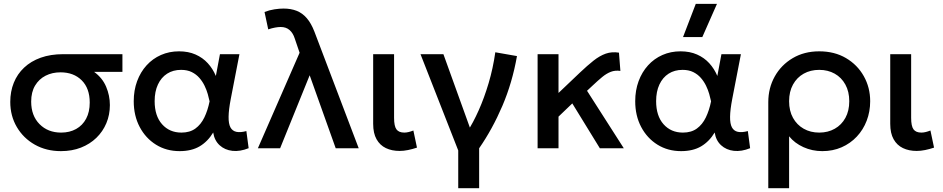

<svg xmlns="http://www.w3.org/2000/svg" viewBox="-20 -780 4958 1010"><path d="M300.5 15Q223.5 15 163.2 -19Q103 -53 68.5 -111.8Q34 -170.5 34 -244Q34 -298.5 52.5 -344.5Q71 -390.5 106.8 -424.2Q142.5 -458 194.2 -476.5Q246 -495 312 -495H624V-402H475Q518.5 -370.5 538.2 -324Q558 -277.5 558 -227.5Q558 -176 539.5 -132Q521 -88 487 -55Q453 -22 405.8 -3.5Q358.5 15 300.5 15ZM301.5 -82.5Q346.5 -82.5 380.5 -101.5Q414.5 -120.5 433.2 -155.8Q452 -191 452 -240.5Q452 -315.5 409.8 -357.5Q367.5 -399.5 298.5 -399.5Q254.5 -399.5 219.8 -381.8Q185 -364 164.5 -329.8Q144 -295.5 144 -245.5Q144 -171.5 188 -127Q232 -82.5 301.5 -82.5Z M925 15Q855 15 800.5 -19Q746 -53 714.8 -112.2Q683.5 -171.5 683.5 -247.5Q683.5 -304.5 701.2 -352.8Q719 -401 751 -436.2Q783 -471.5 826.8 -490.8Q870.5 -510 922 -510Q971 -510 1008.8 -493.2Q1046.5 -476.5 1073 -447.5Q1099.5 -418.5 1115.5 -380.5L1137 -495H1239.5L1194 -260Q1183 -203 1182.5 -166Q1182 -129 1192.2 -110Q1202.5 -91 1223.5 -86.5Q1244.5 -82 1276 -90.5L1288 -0.5Q1242.5 18 1202.5 13.5Q1162.5 9 1135.2 -16Q1108 -41 1101.5 -83Q1073 -35.5 1030.2 -10.2Q987.5 15 925 15ZM934.5 -82.5Q978.5 -82.5 1007.8 -103.8Q1037 -125 1055 -162.2Q1073 -199.5 1082.5 -247Q1079 -263.5 1073 -285Q1067 -306.5 1056.2 -328.8Q1045.5 -351 1029 -370Q1012.5 -389 988.8 -400.8Q965 -412.5 932.5 -412.5Q890.5 -412.5 859.2 -392.5Q828 -372.5 810.8 -335.5Q793.5 -298.5 793.5 -248Q793.5 -170.5 832.5 -126.5Q871.5 -82.5 934.5 -82.5Z M1336.5 0 1556 -502.5 1530.5 -577.5Q1521.5 -606 1503.2 -622Q1485 -638 1456.5 -638Q1444 -638 1427.2 -635Q1410.5 -632 1391 -625.5L1371.5 -717Q1397.5 -727 1423.8 -731Q1450 -735 1471.5 -735Q1510.5 -735 1540.8 -723Q1571 -711 1594 -684.2Q1617 -657.5 1634 -613.5L1867 0H1746L1609 -384L1453.5 0Z M2082 14Q2041 14 2009.8 -1Q1978.5 -16 1960.8 -47.5Q1943 -79 1943 -128.5V-495H2053V-160Q2053 -116.5 2065.5 -99.5Q2078 -82.5 2107 -82.5Q2117.5 -82.5 2129.8 -85.5Q2142 -88.5 2154.5 -93.5L2173.5 -3.5Q2150 4.5 2126.8 9.2Q2103.5 14 2082 14Z M2390.5 210V11.5L2192 -495H2312.5L2466.5 -68L2436.5 -84.5Q2469 -134 2498.2 -199.8Q2527.5 -265.5 2550.5 -343Q2573.5 -420.5 2585.5 -505L2699.5 -485Q2675 -345.5 2622.8 -223.2Q2570.5 -101 2500.5 0V210Z M2808 0V-495H2918V-291L3031 -398.5Q3069.5 -435 3102 -460.8Q3134.5 -486.5 3166.5 -497.8Q3198.5 -509 3236 -503L3243.5 -407Q3216 -411 3193.2 -402.2Q3170.5 -393.5 3147.8 -374.8Q3125 -356 3097 -329.5L3068 -302.5L3261.5 0H3135.5L2990.5 -236L2918 -166.5V0Z M3563 15Q3493 15 3438.5 -19Q3384 -53 3352.8 -112.2Q3321.5 -171.5 3321.5 -247.5Q3321.5 -304.5 3339.2 -352.8Q3357 -401 3389 -436.2Q3421 -471.5 3464.8 -490.8Q3508.5 -510 3560 -510Q3609 -510 3646.8 -493.2Q3684.5 -476.5 3711 -447.5Q3737.5 -418.5 3753.5 -380.5L3775 -495H3877.5L3832 -260Q3821 -203 3820.5 -166Q3820 -129 3830.2 -110Q3840.5 -91 3861.5 -86.5Q3882.5 -82 3914 -90.5L3926 -0.5Q3880.5 18 3840.5 13.5Q3800.5 9 3773.2 -16Q3746 -41 3739.5 -83Q3711 -35.5 3668.2 -10.2Q3625.5 15 3563 15ZM3572.5 -82.5Q3616.5 -82.5 3645.8 -103.8Q3675 -125 3693 -162.2Q3711 -199.5 3720.5 -247Q3717 -263.5 3711 -285Q3705 -306.5 3694.2 -328.8Q3683.5 -351 3667 -370Q3650.5 -389 3626.8 -400.8Q3603 -412.5 3570.5 -412.5Q3528.5 -412.5 3497.2 -392.5Q3466 -372.5 3448.8 -335.5Q3431.5 -298.5 3431.5 -248Q3431.5 -170.5 3470.5 -126.5Q3509.5 -82.5 3572.5 -82.5ZM3573 -585 3640 -759.5H3751.5L3674.5 -585Z M4021.5 210V-242.5Q4021.5 -317 4055.5 -377.8Q4089.5 -438.5 4150 -474.2Q4210.5 -510 4289.5 -510Q4370 -510 4430.2 -474.5Q4490.5 -439 4524 -379.2Q4557.5 -319.5 4557.5 -247.5Q4557.5 -193 4539.2 -145.2Q4521 -97.5 4487.2 -61.5Q4453.5 -25.5 4407.2 -5.2Q4361 15 4305.5 15Q4252.5 15 4206.2 -6Q4160 -27 4131 -63V210ZM4289.5 -82.5Q4335.5 -82.5 4371.2 -102.8Q4407 -123 4427.2 -160Q4447.5 -197 4447.5 -247.5Q4447.5 -298 4427 -335.2Q4406.5 -372.5 4370.8 -392.5Q4335 -412.5 4289.5 -412.5Q4243.5 -412.5 4207.8 -392.5Q4172 -372.5 4151.5 -335.2Q4131 -298 4131 -247.5Q4131 -197 4151.5 -160Q4172 -123 4207.8 -102.8Q4243.5 -82.5 4289.5 -82.5Z M4802 14Q4761 14 4729.8 -1Q4698.5 -16 4680.8 -47.5Q4663 -79 4663 -128.5V-495H4773V-160Q4773 -116.5 4785.5 -99.5Q4798 -82.5 4827 -82.5Q4837.5 -82.5 4849.8 -85.5Q4862 -88.5 4874.5 -93.5L4893.5 -3.5Q4870 4.5 4846.8 9.2Q4823.5 14 4802 14Z"/></svg>

Font: Geologica Roman
Style: Regular
Weight: 400
Designer: Sindre Bremnes, Frode Helland
Foundry: Monokrom Skriftforlag AS
Version: Version 1.010;gftools[0.9.28]